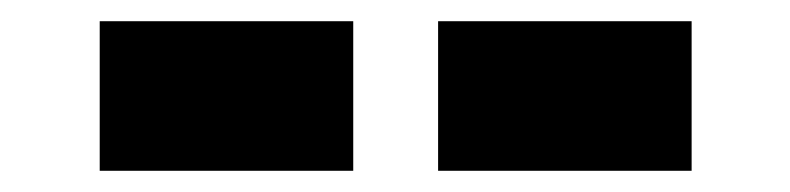

<svg xmlns="http://www.w3.org/2000/svg" viewBox="-20 -678 745 181"><path d="M393 -658H632V-517H393ZM74 -658H313V-517H74Z"/></svg>

Font: Sarpanch Black
Style: Regular
Weight: 900
Designer: Manushi Parikh (Devanagari and Latin), Jyotish Sonowal (Devanagari)
Foundry: Indian Type Foundry
Version: Version 2.004;PS 1.0;hotconv 1.0.78;makeotf.lib2.5.61930; tt